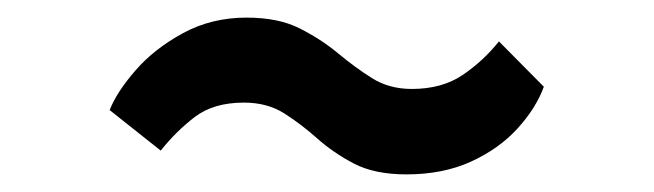

<svg xmlns="http://www.w3.org/2000/svg" viewBox="-20 -501 743 218"><path d="M162.5 -330 104.5 -376Q112.5 -396.5 133.8 -421Q155 -445.5 187.5 -463.2Q220 -481 260 -481Q296 -481 320.2 -468.8Q344.5 -456.5 363.8 -440.5Q383 -424.5 402.5 -412.2Q422 -400 447.5 -400Q482 -400 505.5 -416Q529 -432 546.5 -454L597.5 -402.5Q588.5 -378 567.5 -355Q546.5 -332 514.8 -317.5Q483 -303 441.5 -303Q405.5 -303 382 -315.2Q358.5 -327.5 340.2 -343.8Q322 -360 302.8 -372.2Q283.5 -384.5 257 -384.5Q222.5 -384.5 201.2 -368.2Q180 -352 162.5 -330Z"/></svg>

Font: Tracken
Style: Regular
Weight: 400
Designer: Eben Sorkin
Foundry: Eben Sorkin
Version: Version 2.001